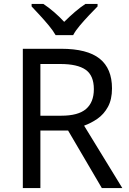

<svg xmlns="http://www.w3.org/2000/svg" viewBox="-20 -964 662 984"><path d="M294 -714Q427 -714 490.5 -663.5Q554 -613 554 -511Q554 -454 533 -416Q512 -378 479.5 -355.5Q447 -333 411 -320L607 0H502L329 -295H187V0H97V-714ZM289 -636H187V-371H294Q381 -371 421 -405.5Q461 -440 461 -507Q461 -577 419 -606.5Q377 -636 289 -636ZM265 -784Q252 -807 230 -833.5Q208 -860 184 -886Q160 -912 142 -931V-944H202Q228 -927 256 -903Q284 -879 309 -852Q336 -879 364 -903Q392 -927 418 -944H480V-931Q461 -912 436.5 -886Q412 -860 389.5 -833.5Q367 -807 355 -784Z"/></svg>

Font: Noto Sans Old Italic
Style: Regular
Weight: 400
Designer: Monotype Design Team
Foundry: Monotype Imaging Inc.
Version: Version 2.003; ttfautohint (v1.8.4.7-5d5b)